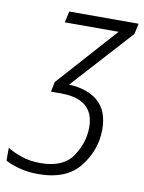

<svg xmlns="http://www.w3.org/2000/svg" viewBox="-96 -772 630 840"><g transform="rotate(10 218.5 -352.0)"><path d="M375 -230Q375 -312 328.5 -353.5Q282 -395 198 -399L441 -667L451 -714H143L132 -664H371L134 -399L125 -355H169Q317 -355 317 -230Q317 -161 275.5 -100Q234 -39 133 -39Q88 -39 50.5 -51.5Q13 -64 -14 -81V-24Q11 -10 49.5 0Q88 10 132 10Q258 10 316.5 -65Q375 -140 375 -230Z"/></g></svg>

Font: Noto Sans UI SemiCondensed Light
Style: Italic
Weight: 300
Width: 4
Designer: Monotype Design Team
Foundry: Monotype Imaging Inc.
Version: 1.001